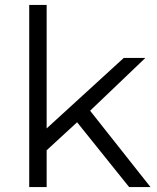

<svg xmlns="http://www.w3.org/2000/svg" viewBox="-20 -762 641 782"><path d="M506 0 294 -264 170 -150V0H99V-742H170V-239L484 -526H572L347 -311L593 0Z"/></svg>

Font: Montserrat Alternates
Style: Regular
Weight: 400
Designer: Julieta Ulanovsky
Foundry: Julieta Ulanovsky
Version: Version 7.200;PS 007.200;hotconv 1.0.88;makeotf.lib2.5.64775